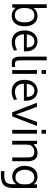

<svg xmlns="http://www.w3.org/2000/svg" viewBox="1540 -2328 1034 4153"><g transform="rotate(90 2056.5 -252.0)"><path d="M313.5 -479Q235.8 -479 194.6 -425.5Q153.3 -372.1 153.3 -268.6Q153.3 -56.6 313 -56.6Q352.5 -56.6 382.6 -73Q412.6 -89.4 429.9 -118.9Q447.3 -148.4 455.8 -185.5Q464.4 -222.7 464.4 -268.1Q464.4 -329.6 450 -375.5Q435.5 -421.4 400.9 -450.2Q366.2 -479 313.5 -479ZM321.8 -546.9Q393.1 -546.9 444.8 -510.7Q496.6 -474.6 522.5 -412.6Q548.3 -350.6 548.3 -270.5Q548.3 -187.5 522.7 -124.5Q497.1 -61.5 445.1 -25.1Q393.1 11.2 320.8 11.2Q267.6 11.2 223.6 -11.7Q179.7 -34.7 150.4 -74.2L142.1 0H72.3V-743.7L153.8 -748.5V-571.3Q153.8 -505.9 151.9 -459Q180.2 -499.5 225.3 -523.2Q270.5 -546.9 321.8 -546.9Z M725.1 -314.5H1007.8Q1007.8 -394 971.9 -436.8Q936 -479.5 873.5 -479.5Q811 -479.5 771.5 -435.3Q731.9 -391.1 725.1 -314.5ZM889.6 11.2Q772.9 11.2 705.8 -63Q638.7 -137.2 638.7 -266.1Q638.7 -390.6 703.6 -468Q768.6 -545.4 874.5 -546.9Q974.1 -546.9 1032.5 -478.8Q1090.8 -410.6 1090.8 -296.9Q1090.8 -291 1090.6 -275.4Q1090.3 -259.8 1090.3 -252.9H722.7Q724.1 -161.6 769.8 -110.6Q815.4 -59.6 892.6 -59.6Q977.5 -59.6 1063 -104.5L1075.7 -38.6Q994.1 11.2 889.6 11.2Z M1348.1 9.8Q1270 9.8 1237.5 -32.2Q1205.1 -74.2 1205.1 -178.2V-743.7L1286.1 -748.5V-210.4Q1286.1 -177.2 1286.9 -157.2Q1287.6 -137.2 1290.5 -117.9Q1293.5 -98.6 1298.3 -88.9Q1303.2 -79.1 1312.5 -71Q1321.8 -63 1334.7 -60.3Q1347.7 -57.6 1366.7 -57.6Q1382.3 -57.6 1428.2 -63.5L1432.6 1.5Q1382.3 9.8 1348.1 9.8Z M1578.1 -535.6V0H1496.1V-535.6ZM1578.1 -730.5V-633.8H1496.1V-730.5Z M1793.5 -314.5H2076.2Q2076.2 -394 2040.3 -436.8Q2004.4 -479.5 1941.9 -479.5Q1879.4 -479.5 1839.8 -435.3Q1800.3 -391.1 1793.5 -314.5ZM1958 11.2Q1841.3 11.2 1774.2 -63Q1707 -137.2 1707 -266.1Q1707 -390.6 1772 -468Q1836.9 -545.4 1942.9 -546.9Q2042.5 -546.9 2100.8 -478.8Q2159.2 -410.6 2159.2 -296.9Q2159.2 -291 2158.9 -275.4Q2158.7 -259.8 2158.7 -252.9H1791Q1792.5 -161.6 1838.1 -110.6Q1883.8 -59.6 1960.9 -59.6Q2045.9 -59.6 2131.3 -104.5L2144 -38.6Q2062.5 11.2 1958 11.2Z M2409.7 0 2202.1 -535.6H2289.6L2407.7 -217.3Q2407.7 -217.3 2456.5 -81.5Q2473.1 -133.8 2502.4 -216.3Q2539.6 -320.3 2617.7 -535.6H2704.6L2498.5 0Z M2872.1 -535.6V0H2790V-535.6ZM2872.1 -730.5V-633.8H2790V-730.5Z M3025.4 0V-535.6H3093.8L3104 -459Q3135.7 -498.5 3183.3 -522.7Q3231 -546.9 3286.1 -546.9Q3378.9 -546.9 3423.3 -494.9Q3467.8 -442.9 3467.8 -335V0H3386.2Q3386.2 -322.3 3385.7 -345.2Q3383.8 -413.6 3358.2 -445.3Q3332.5 -477.1 3272.5 -477.1Q3209.5 -477.1 3167.5 -446.8Q3125.5 -416.5 3112.8 -368.2Q3107.9 -335.4 3107.9 -293V0Z M3811.5 -69.8Q3853 -69.8 3884.3 -84.5Q3915.5 -99.1 3933.1 -125Q3950.7 -150.9 3959.2 -182.6Q3967.8 -214.4 3967.8 -252V-291.5Q3967.8 -330.6 3959 -363.5Q3950.2 -396.5 3931.9 -422.6Q3913.6 -448.7 3883.1 -463.4Q3852.5 -478 3812 -478Q3778.3 -478 3750.7 -465.3Q3723.1 -452.6 3705.3 -431.9Q3687.5 -411.1 3675 -383.5Q3662.6 -356 3657.2 -327.6Q3651.9 -299.3 3651.9 -270.5Q3651.9 -242.2 3657.7 -214.4Q3663.6 -186.5 3676.3 -160.2Q3689 -133.8 3707 -114Q3725.1 -94.2 3752.2 -82Q3779.3 -69.8 3811.5 -69.8ZM3686 245.1 3678.7 171.4H3778.3Q3819.8 171.4 3850.6 165.5Q3881.3 159.7 3901.9 146.2Q3922.4 132.8 3935.1 116.5Q3947.8 100.1 3954.3 74Q3960.9 47.9 3963.1 22.2Q3965.3 -3.4 3965.3 -40.5V-87.9Q3936 -45.9 3897.5 -23.2Q3858.9 -0.5 3799.3 -0.5Q3753.4 -0.5 3714.6 -16.4Q3675.8 -32.2 3649.2 -58.6Q3622.6 -85 3603.8 -119.6Q3585 -154.3 3576.4 -191.4Q3567.9 -228.5 3567.9 -266.1Q3567.9 -324.7 3582.3 -374.5Q3596.7 -424.3 3625 -463.4Q3653.3 -502.4 3699.5 -524.7Q3745.6 -546.9 3805.2 -546.9Q3857.9 -546.9 3897.2 -526.6Q3936.5 -506.3 3967.8 -464.4V-535.6H4047.4V-38.6Q4047.4 -4.4 4045.7 21.2Q4043.9 46.9 4037.4 78.1Q4030.8 109.4 4019.5 131.8Q4008.3 154.3 3988 177Q3967.8 199.7 3939.7 213.6Q3911.6 227.5 3870.1 236.3Q3828.6 245.1 3776.4 245.1Z"/></g></svg>

Font: Oxygen
Style: Regular
Weight: 400
Designer: Vernon Adams
Foundry: Vernon Adams
Version: Version Release 0.2.3 webfont; ttfautohint (v0.93.3-1d66) -l